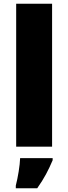

<svg xmlns="http://www.w3.org/2000/svg" viewBox="-20 -780 363 1021"><path d="M257 0V-760H66V0ZM260 72V61H87C86 99 75 165 64 207V221H178C216 167 237 126 260 72Z"/></svg>

Font: Noto Sans Lao Looped Black
Style: Regular
Weight: 900
Designer: Mark Frömberg, Ben Mitchell
Foundry: The Fontpad Ltd
Version: Version 1.002